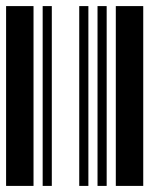

<svg xmlns="http://www.w3.org/2000/svg" viewBox="-20 -610 520 630"><path d="M0 0V-590H90V0ZM120 0V-590H150V0ZM240 0V-590H270V0ZM300 0V-590H330V0ZM360 0V-590H450V0Z"/></svg>

Font: Libre Barcode 39
Style: Regular
Weight: 400
Version: Version 1.005; ttfautohint (v1.8.3)